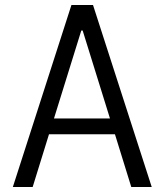

<svg xmlns="http://www.w3.org/2000/svg" viewBox="-20 -750 660 770"><path d="M588.5 0 353 -730H266.5L31.5 0H111L176.5 -211.5H441L506.5 0ZM196.5 -275 306 -627.5H311.5L421 -275Z"/></svg>

Font: Monaspace Neon Light
Style: Regular
Weight: 300
Designer: Riley Cran & the Lettermatic Team
Foundry: Lettermatic
Version: Version 1.200 (Monaspace Neon)